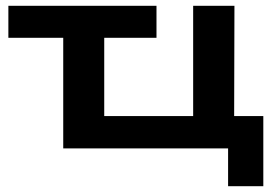

<svg xmlns="http://www.w3.org/2000/svg" viewBox="-20 -514 964 665"><path d="M770 131V0H199V-383H9V-494H522V-383H341V-112H649V-494H792L791 -112H892V131Z"/></svg>

Font: Nunito Sans 10pt Expanded
Style: Bold
Weight: 700
Width: 7
Designer: Vernon Adams
Foundry: Vernon Adams
Version: Version 3.101;gftools[0.9.27]